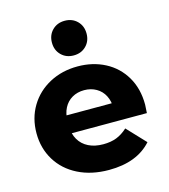

<svg xmlns="http://www.w3.org/2000/svg" viewBox="-117 -886 872 988"><g transform="rotate(-15 318.5 -392.5)"><path d="M29.4 -270.4Q29.4 -350.7 67.5 -414.1Q105.6 -477.4 172.3 -513Q239 -548.6 322.1 -548.6Q402.4 -548.6 467.4 -514.9Q532.3 -481.2 569.9 -417.7Q607.6 -354.1 607.6 -268.7Q607.1 -258.3 605 -224.1H172V-319.8H512.6L445.8 -292.1Q445.8 -330.2 430.8 -359.7Q415.8 -389.1 387.4 -405.4Q359.1 -421.7 323.2 -421.7Q286.8 -421.7 258.7 -405.4Q230.7 -389.1 215.4 -359.4Q200.2 -329.8 200.2 -290.8V-263.9Q200.2 -222.2 218.2 -191.2Q236.2 -160.2 269.3 -143.7Q302.4 -127.2 347.4 -127.2Q387.9 -127.2 418.2 -138.9Q448.4 -150.6 477 -176.6L569.2 -78.9Q531 -35.8 474.2 -13.8Q417.4 8.2 342.2 8.2Q249 8.2 178 -27.4Q107 -63 68.2 -126.7Q29.4 -190.3 29.4 -270.4ZM226.8 -700.3Q226.8 -740.6 252.8 -766.6Q278.8 -792.6 319 -792.6Q359.2 -792.6 385.2 -766.6Q411.2 -740.6 411.2 -700.3Q411.2 -660.1 385.2 -634.1Q359.2 -608.1 319 -608.1Q278.8 -608.1 252.8 -634.1Q226.8 -660.1 226.8 -700.3Z"/></g></svg>

Font: iiserrat Thin
Style: Regular
Weight: 100
Designer: Akira Ohta
Foundry: Akira Ohta
Version: Version 1.200;Glyphs 3.3.1 (3343)